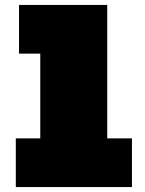

<svg xmlns="http://www.w3.org/2000/svg" viewBox="-20 -757 587 777"><path d="M44 0V-197H143V-540H57V-737H414V-197H514V0Z"/></svg>

Font: Tomorrow ExtraBold
Style: Regular
Weight: 800
Designer: Tony de Marco, Monica Rizzolli
Foundry: Just in Type
Version: Version 2.002